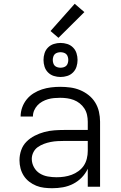

<svg xmlns="http://www.w3.org/2000/svg" viewBox="-20 -987 640 1015"><path d="M256 8Q235 8 213.5 5.5Q192 3 172 -5Q152 -13 134.5 -26.5Q117 -40 105.5 -58Q94 -76 88.5 -97Q83 -118 83 -140Q83 -167 92 -193Q101 -219 120 -238Q139 -257 163.5 -269.5Q188 -282 214 -289Q240 -296 267 -298Q294 -300 321 -300H444V-344Q444 -362 440 -380Q436 -398 426 -413.5Q416 -429 401.5 -440.5Q387 -452 370 -458.5Q353 -465 334.5 -467.5Q316 -470 298 -470Q282 -470 265.5 -468.5Q249 -467 233.5 -462.5Q218 -458 203.5 -450Q189 -442 178 -430Q167 -418 160.5 -403Q154 -388 154 -371H89Q89 -396 97.5 -419.5Q106 -443 121.5 -462Q137 -481 158 -494Q179 -507 202 -514.5Q225 -522 249.5 -525Q274 -528 298 -528Q325 -528 351.5 -524.5Q378 -521 402.5 -511Q427 -501 448 -484.5Q469 -468 483 -445.5Q497 -423 503 -396.5Q509 -370 509 -344V0H444V-95Q432 -69 412 -48.5Q392 -28 366.5 -15Q341 -2 313 3Q285 8 256 8ZM279 -50Q300 -50 320 -53Q340 -56 359 -63Q378 -70 395 -82.5Q412 -95 423 -111.5Q434 -128 439 -148.5Q444 -169 444 -189V-242H321Q302 -242 284 -241Q266 -240 248 -236.5Q230 -233 212.5 -226.5Q195 -220 180 -209.5Q165 -199 156.5 -182Q148 -165 148 -147Q148 -124 159.5 -103Q171 -82 190.5 -70Q210 -58 233 -54Q256 -50 279 -50ZM300 -580Q282 -580 264.5 -585.5Q247 -591 234 -604Q221 -617 215.5 -634.5Q210 -652 210 -670Q210 -688 215.5 -705.5Q221 -723 234 -736Q247 -749 264.5 -754.5Q282 -760 300 -760Q318 -760 335.5 -754.5Q353 -749 366 -736Q379 -723 384.5 -705.5Q390 -688 390 -670Q390 -652 384.5 -634.5Q379 -617 366 -604Q353 -591 335.5 -585.5Q318 -580 300 -580ZM300 -629Q308 -629 316.5 -631.5Q325 -634 330.5 -639.5Q336 -645 338.5 -653.5Q341 -662 341 -670Q341 -678 338.5 -686.5Q336 -695 330.5 -700.5Q325 -706 316.5 -708.5Q308 -711 300 -711Q292 -711 283.5 -708.5Q275 -706 269.5 -700.5Q264 -695 261.5 -686.5Q259 -678 259 -670Q259 -662 261.5 -653.5Q264 -645 269.5 -639.5Q275 -634 283.5 -631.5Q292 -629 300 -629ZM289 -787 247 -823 375 -967 426 -923Z"/></svg>

Font: Iosevka Aile Light
Style: Regular
Weight: 300
Designer: Belleve Invis
Foundry: Belleve Invis
Version: Version 27.3.5; ttfautohint (v1.8.4)